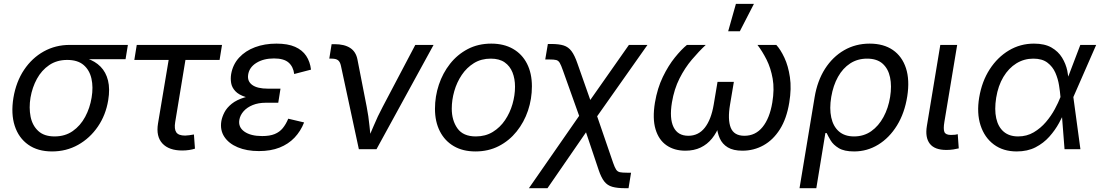

<svg xmlns="http://www.w3.org/2000/svg" viewBox="-20 -781 5759 1005"><path d="M252.4 11.7Q177.7 11.7 127.7 -23.7Q77.6 -59.1 57.1 -122.3Q36.6 -185.5 50.3 -269.5Q64.5 -353.5 106 -415.5Q147.5 -477.5 209 -511.7Q270.5 -545.9 344.7 -545.9H649.4L637.2 -471.2H397.9L332 -467.3Q277.3 -467.3 237.5 -440.2Q197.8 -413.1 173.3 -368.4Q148.9 -323.7 139.6 -270Q130.9 -216.8 140.1 -170.4Q149.4 -124 180.2 -95.5Q210.9 -66.9 265.6 -66.9Q320.8 -66.9 360.8 -95Q400.9 -123 425.8 -169.4Q450.7 -215.8 459.5 -270Q468.8 -324.7 458.7 -369.4Q448.7 -414.1 417.7 -440.7Q386.7 -467.3 332 -467.3L335.9 -489.3Q391.1 -489.3 434.6 -475.1Q478 -460.9 506.3 -432.1Q534.7 -403.3 545.4 -359.6Q556.2 -315.9 546.4 -256.3Q533.7 -178.7 492.2 -118.2Q450.7 -57.6 388.9 -22.9Q327.1 11.7 252.4 11.7Z M934.1 6.8Q864.3 6.8 830.1 -30Q795.9 -66.9 807.1 -134.8L862.8 -467.3H683.1L695.8 -545.9H1142.1L1129.4 -467.3H950.7L897 -141.6Q891.1 -106 902.6 -88.6Q914.1 -71.3 949.2 -71.3Q957.5 -71.3 970.7 -73.2Q983.9 -75.2 995.1 -77.1L1000.5 -2.9Q987.3 1.5 969.7 4.2Q952.1 6.8 934.1 6.8Z M1335.4 9.8Q1271.5 9.8 1224.4 -10Q1177.2 -29.8 1154.1 -65.2Q1130.9 -100.6 1138.7 -147.5Q1142.6 -169.4 1155 -193.4Q1167.5 -217.3 1192.9 -237.8Q1218.3 -258.3 1260.7 -271.2Q1303.2 -284.2 1366.7 -284.2H1442.9L1436.5 -243.2H1371.1Q1332.5 -243.2 1303 -231.2Q1273.4 -219.2 1255.4 -199Q1237.3 -178.7 1232.9 -154.3Q1226.1 -115.7 1259 -92.3Q1292 -68.8 1352.5 -68.8Q1392.1 -68.8 1417.7 -79.3Q1443.4 -89.8 1460 -110.1Q1476.6 -130.4 1488.8 -159.7L1571.8 -140.1Q1553.7 -94.2 1521.7 -60.5Q1489.7 -26.9 1443.4 -8.5Q1397 9.8 1335.4 9.8ZM1363.3 -261.7Q1302.2 -261.7 1265.9 -273.2Q1229.5 -284.7 1211.7 -304Q1193.8 -323.2 1189.9 -346.4Q1186 -369.6 1189.9 -393.1Q1198.7 -443.8 1231.7 -479.5Q1264.6 -515.1 1314.9 -533.9Q1365.2 -552.7 1426.8 -552.7Q1486.3 -552.7 1524.4 -535.9Q1562.5 -519 1582.8 -488.5Q1603 -458 1607.9 -416.5L1520 -393.6Q1515.1 -432.1 1490.5 -453.6Q1465.8 -475.1 1414.1 -475.1Q1359.4 -475.1 1321.8 -451.7Q1284.2 -428.2 1278.8 -389.2Q1273.9 -355.5 1300.5 -336.2Q1327.1 -316.9 1382.8 -316.9H1448.2L1439.5 -261.7Z M1858.4 0 1764.6 -436.5Q1760.3 -457 1749.5 -465.6Q1738.8 -474.1 1715.8 -474.1H1703.6L1715.8 -549.8H1730.5Q1782.7 -549.8 1813 -530Q1843.3 -510.3 1851.1 -469.2L1899.4 -222.2Q1909.2 -171.9 1914.1 -121.3Q1918.9 -70.8 1924.8 -24.9H1893.1Q1915 -71.8 1935.8 -121.8Q1956.5 -171.9 1983.4 -222.2L2153.8 -545.9H2249.5L1950.7 0Z M2468.8 11.7Q2402.8 11.7 2355.5 -15.9Q2308.1 -43.5 2282.5 -93.8Q2256.8 -144 2256.8 -211.4Q2256.8 -276.4 2277.1 -337.4Q2297.4 -398.4 2335.7 -447Q2374 -495.6 2428.5 -524.2Q2482.9 -552.7 2551.3 -552.7Q2617.2 -552.7 2665 -525.4Q2712.9 -498 2738.5 -447.8Q2764.2 -397.5 2764.2 -329.1Q2764.2 -263.2 2743.7 -202.1Q2723.1 -141.1 2684.3 -92.8Q2645.5 -44.4 2591.1 -16.4Q2536.6 11.7 2468.8 11.7ZM2470.7 -66.9Q2521 -66.9 2559.3 -90.3Q2597.7 -113.8 2623.5 -152.1Q2649.4 -190.4 2662.6 -236.3Q2675.8 -282.2 2675.8 -327.1Q2675.8 -368.7 2662.6 -401.9Q2649.4 -435.1 2621.6 -454.6Q2593.8 -474.1 2548.8 -474.1Q2499 -474.1 2460.9 -450.7Q2422.9 -427.2 2397 -388.7Q2371.1 -350.1 2357.9 -304Q2344.7 -257.8 2344.7 -212.4Q2344.7 -150.9 2374.5 -108.9Q2404.3 -66.9 2470.7 -66.9Z M2748.5 204.1 3046.9 -225.6H3087.4L3189.5 71.8Q3197.8 95.7 3205.1 106.7Q3212.4 117.7 3225.1 120.4Q3237.8 123 3261.7 123H3283.2L3270 204.1H3252.4Q3210.9 204.1 3185.1 196.8Q3159.2 189.5 3143.1 168.9Q3127 148.4 3113.8 109.4L3047.4 -88.4L2845.7 204.1ZM3022 -145 2926.8 -411.6Q2917 -439.9 2909.9 -451.9Q2902.8 -463.9 2891.4 -466.8Q2879.9 -469.7 2855.5 -469.7H2834L2847.7 -550.8H2865.2Q2905.8 -550.8 2930.4 -543Q2955.1 -535.2 2971.4 -513.4Q2987.8 -491.7 3002.4 -449.2L3069.8 -257.8L3272 -545.9H3369.1L3086.4 -145Z M3567.4 7.8Q3509.8 7.8 3469 -20.3Q3428.2 -48.3 3411.4 -104.2Q3394.5 -160.2 3408.2 -244.1Q3420.9 -319.3 3449.7 -378.7Q3478.5 -438 3512.7 -480.2Q3546.9 -522.5 3575.7 -545.9H3674.3Q3638.2 -512.2 3601.6 -469Q3564.9 -425.8 3536.9 -370.4Q3508.8 -314.9 3497.1 -244.6Q3483.4 -161.1 3505.6 -115.7Q3527.8 -70.3 3583 -70.3Q3636.2 -70.3 3669.4 -112.8Q3702.6 -155.3 3715.8 -233.4L3735.8 -352.5H3821.3L3801.3 -233.4Q3788.1 -155.3 3804.9 -112.8Q3821.8 -70.3 3876.5 -70.3Q3934.6 -70.3 3971.7 -116.2Q4008.8 -162.1 4022.5 -244.1Q4034.2 -314 4024.4 -369.4Q4014.6 -424.8 3992.7 -468.5Q3970.7 -512.2 3944.8 -545.9H4043.5Q4065.9 -521.5 4085.9 -478.8Q4106 -436 4114.7 -377Q4123.5 -317.9 4111.3 -244.1Q4097.7 -160.2 4062.3 -104.2Q4026.9 -48.3 3976.3 -20.3Q3925.8 7.8 3866.2 7.8Q3818.4 7.8 3789.6 -9.5Q3760.7 -26.9 3747.3 -57.4Q3733.9 -87.9 3731 -127.4H3747.1Q3731.4 -86.4 3706.8 -55.9Q3682.1 -25.4 3647.5 -8.8Q3612.8 7.8 3567.4 7.8ZM3791.5 -617.2 3832 -760.7H3926.3L3852.5 -617.2Z M4165 204.1 4244.1 -272.5Q4258.3 -357.9 4298.3 -420.7Q4338.4 -483.4 4398.4 -518.1Q4458.5 -552.7 4532.2 -552.7Q4605 -552.7 4653.6 -519.3Q4702.1 -485.8 4722.2 -424.1Q4742.2 -362.3 4729 -277.3Q4715.3 -189.5 4675.3 -124.5Q4635.3 -59.6 4577.1 -23.9Q4519 11.7 4450.7 11.7Q4398.9 11.7 4370.4 -5.6Q4341.8 -22.9 4328.1 -45.7Q4314.5 -68.4 4307.1 -84.5H4300.3L4252.9 204.1ZM4450.2 -66.9Q4501.5 -66.9 4540.3 -94.2Q4579.1 -121.6 4604.5 -168.5Q4629.9 -215.3 4639.2 -273.4Q4648.4 -330.6 4638.9 -376Q4629.4 -421.4 4599.9 -447.8Q4570.3 -474.1 4518.6 -474.1Q4468.8 -474.1 4430.2 -449Q4391.6 -423.8 4366.5 -378.9Q4341.3 -334 4331.1 -273.9Q4320.8 -212.9 4331.1 -166Q4341.3 -119.1 4371.3 -93Q4401.4 -66.9 4450.2 -66.9Z M4933.6 3.9Q4872.1 3.9 4846.9 -28.8Q4821.8 -61.5 4831.5 -121.1L4901.9 -545.9H4990.2L4923.3 -143.1Q4917 -106 4923.3 -90.3Q4929.7 -74.7 4957.5 -74.7Q4971.7 -74.7 4979.2 -75.7Q4986.8 -76.7 4993.2 -78.6L4998.5 -4.4Q4987.8 -1.5 4970.5 1.2Q4953.1 3.9 4933.6 3.9Z M5301.8 11.7Q5231 11.7 5182.1 -24.7Q5133.3 -61 5112.5 -125Q5091.8 -189 5105.5 -271Q5119.6 -355 5160.4 -418.2Q5201.2 -481.4 5261 -517.1Q5320.8 -552.7 5392.1 -552.7Q5448.2 -552.7 5483.9 -532.2Q5519.5 -511.7 5539.3 -479.2Q5559.1 -446.8 5566.7 -410.4Q5574.2 -374 5574.7 -342.3H5606.4L5598.1 -274.4L5635.3 0H5552.2L5530.8 -274.4Q5528.8 -300.3 5523.4 -334.2Q5518.1 -368.2 5504.2 -400.1Q5490.2 -432.1 5462.6 -453.1Q5435.1 -474.1 5388.7 -474.1Q5340.3 -474.1 5300 -449.2Q5259.8 -424.3 5232.2 -378.4Q5204.6 -332.5 5194.3 -269Q5184.6 -207.5 5194.6 -162.1Q5204.6 -116.7 5233.6 -91.8Q5262.7 -66.9 5309.1 -66.9Q5354.5 -66.9 5390.9 -88.4Q5427.2 -109.9 5454.8 -142.3Q5482.4 -174.8 5501.2 -209.7Q5520 -244.6 5530.3 -271.5L5634.8 -545.9H5717.8L5597.7 -271.5L5584 -206.5H5557.1Q5543.9 -174.8 5523.4 -137.2Q5502.9 -99.6 5472.7 -65.7Q5442.4 -31.7 5400.4 -10Q5358.4 11.7 5301.8 11.7Z"/></svg>

Font: Inter Variable
Style: Italic
Weight: 400
Italic angle: -9.39999°
Designer: Rasmus Andersson
Foundry: rsms
Version: Version 4.001;git-9221beed3